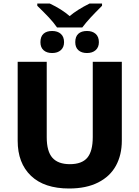

<svg xmlns="http://www.w3.org/2000/svg" viewBox="-20 -1067 796 1097"><path d="M676 -263Q676 -182 642.5 -120.5Q609 -59 541 -24.5Q473 10 375 10Q233 10 157 -62.5Q81 -135 81 -263V-714H247V-283Q247 -202 279.5 -165.5Q312 -129 379 -129Q448 -129 479 -166Q510 -203 510 -284V-714H676ZM193 -1034V-1047H264Q332 -1015 378 -975Q420 -1011 492 -1047H563V-1034Q522 -993 497 -966Q472 -939 450 -910H306Q285 -940 259 -967.5Q233 -995 193 -1034ZM211 -826Q211 -858 228.5 -874Q246 -890 278 -890Q309 -890 327.5 -873.5Q346 -857 346 -826Q346 -797 327.5 -780.5Q309 -764 278 -764Q247 -764 229 -780Q211 -796 211 -826ZM410 -826Q410 -858 427.5 -874Q445 -890 477 -890Q508 -890 526.5 -873.5Q545 -857 545 -826Q545 -797 526.5 -780.5Q508 -764 477 -764Q446 -764 428 -780Q410 -796 410 -826Z"/></svg>

Font: Noto Sans UI ExtraBold
Style: Regular
Weight: 800
Designer: Monotype Design Team
Foundry: Monotype Imaging Inc.
Version: Version 1.001